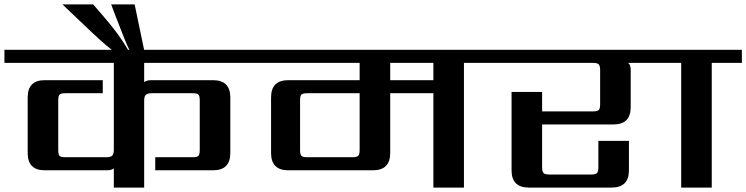

<svg xmlns="http://www.w3.org/2000/svg" viewBox="-40 -847 3370 867"><path d="M1105 -563H611V-476Q622 -485 643 -485H922Q1000 -485 1000 -407V-156Q1000 -78 922 -78H661V-137H830Q850 -137 856 -143.5Q862 -150 862 -169V-394Q862 -414 856 -420Q850 -426 830 -426H645Q626 -426 618.5 -419Q611 -412 611 -392V0H474V-87Q464 -78 442 -78H162Q85 -78 85 -156V-407Q85 -485 162 -485H424V-426H254Q235 -426 229 -420Q223 -414 223 -394V-169Q223 -149 229 -143Q235 -137 254 -137H440Q460 -137 467 -144.5Q474 -152 474 -171V-563H-20V-622H1105Z M538 -622H544Q529 -651 482 -774L462 -827H568L613 -611H481Q450 -630 380 -696L242 -827H381L424 -777Q499 -691 538 -622Z M1917 -485V-563H1722V-485ZM1584 -169V-426H1347Q1327 -426 1321 -420Q1315 -414 1315 -394V-169Q1315 -150 1321 -143.5Q1327 -137 1347 -137H1552Q1571 -137 1577.5 -143.5Q1584 -150 1584 -169ZM2191 -622V-563H2055V0H1917V-426H1722V-156Q1722 -78 1644 -78H1262Q1184 -78 1184 -156V-407Q1184 -485 1262 -485H1584V-563H1065V-622Z M2940 -622V-563H2796Q2808 -556 2808 -532V-363Q2808 -285 2730 -285H2408V-91Q2408 -72 2414.5 -65.5Q2421 -59 2440 -59H2630Q2649 -59 2655.5 -65.5Q2662 -72 2662 -91V-211H2800V-78Q2800 0 2722 0H2348Q2270 0 2270 -78V-432H2408V-344H2638Q2657 -344 2663.5 -350Q2670 -356 2670 -376V-531Q2670 -550 2663.5 -556.5Q2657 -563 2638 -563H2151V-622Z M3310 -622V-563H3174V0H3036V-563H2900V-622Z"/></svg>

Font: Sarpanch SemiBold
Style: Regular
Weight: 600
Designer: Manushi Parikh (Devanagari and Latin), Jyotish Sonowal (Devanagari)
Foundry: Indian Type Foundry
Version: Version 2.004;PS 1.0;hotconv 1.0.78;makeotf.lib2.5.61930; tt